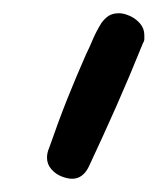

<svg xmlns="http://www.w3.org/2000/svg" viewBox="-20 -736 254 290"><path d="M196 -671Q175 -619 155.5 -575Q136 -531 114 -484Q105 -466 89 -466Q82 -466 73 -469.5Q64 -473 57.5 -480.5Q51 -488 51 -498Q51 -505 54 -512Q69 -555 82 -587.5Q95 -620 110 -654Q115 -664 120 -676Q125 -688 133 -701Q138 -708 144 -712Q150 -716 160 -716Q167 -716 176 -712Q185 -708 191.5 -700.5Q198 -693 198 -683Q198 -680 198 -677Q198 -674 196 -671Z"/></svg>

Font: Playpen Sans Hebrew
Style: Regular
Weight: 400
Designer: Tom Grace, Laura Meseguer, Veronika Burian, José Scaglione
Foundry: TypeTogether
Version: Version 2.000